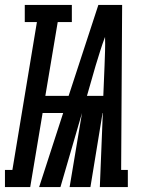

<svg xmlns="http://www.w3.org/2000/svg" viewBox="-67 -755 587 775"><path d="M-47 0V-69H-17L82 -666H33V-735H223V-666H166L116 -368H210L330 -735H426L422 -69H449V0H336L348 -299H347L298 0H214L264 -299L177 0H91L188 -299H105L55 0ZM350 -368 355 -490Q356 -519 357 -548Q358 -577 357 -606Q346 -577 337 -548Q328 -519 319 -490L284 -368Z"/></svg>

Font: Iosevka Slab Heavy Oblique
Style: Regular
Weight: 900
Italic angle: -9°
Monospace: yes
Designer: Belleve Invis
Foundry: Belleve Invis
Version: Version 11.1.1; ttfautohint (v1.8.3)